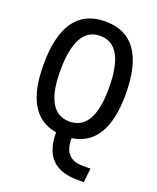

<svg xmlns="http://www.w3.org/2000/svg" viewBox="-167 -801 919 1124"><g transform="rotate(20 293.0 -239.0)"><path d="M454.1 224.6H494.1L503.9 136.7H454.1C377 136.7 338.9 94.7 338.9 10.7V6.8C478.5 -13.2 548.8 -128.9 548.8 -341.8C548.8 -583 462.9 -703.1 293 -703.1C123 -703.1 37.1 -583 37.1 -341.8C37.1 -131.3 106 -16.1 242.2 5.9V9.8C242.2 153.3 313.5 224.6 454.1 224.6ZM293 -80.1C192.4 -80.1 141.6 -167 141.6 -341.8C141.6 -523.4 192.4 -613.3 293 -613.3C393.6 -613.3 444.3 -523.4 444.3 -341.8C444.3 -167 393.6 -80.1 293 -80.1Z"/></g></svg>

Font: CaskaydiaCove Nerd Font
Style: Regular
Weight: 400
Designer: Aaron Bell
Foundry: Saja Typeworks
Version: Version 2111.1;Nerd Fonts 2.3.3